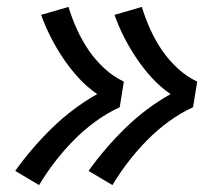

<svg xmlns="http://www.w3.org/2000/svg" viewBox="-20 -613 640 555"><path d="M305 -78 236 -119Q283 -185 342.5 -243Q402 -301 473 -341Q444 -361 420 -387Q396 -413 376 -442.5Q356 -472 339.5 -504Q323 -536 311 -570L390 -593Q400 -560 414.5 -528Q429 -496 448.5 -467.5Q468 -439 493.5 -415.5Q519 -392 550 -377L538 -303Q501 -286 467.5 -261.5Q434 -237 405 -207.5Q376 -178 351 -145.5Q326 -113 305 -78ZM93 -78 24 -119Q71 -185 130.5 -243Q190 -301 261 -341Q232 -361 208 -387Q184 -413 164 -442.5Q144 -472 127.5 -504Q111 -536 99 -570L178 -593Q188 -560 202.5 -528Q217 -496 236.5 -467.5Q256 -439 281.5 -415.5Q307 -392 338 -377L326 -303Q289 -286 255.5 -261.5Q222 -237 193 -207.5Q164 -178 139 -145.5Q114 -113 93 -78Z"/></svg>

Font: Zed Sans Extended
Style: Italic
Weight: 400
Width: 7
Italic angle: -9°
Designer: Belleve Invis
Foundry: Belleve Invis
Version: Version 1.0.0; ttfautohint (v1.8.4)